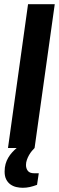

<svg xmlns="http://www.w3.org/2000/svg" viewBox="-20 -706 281 916"><path d="M2 112.8Q2 92.8 6.6 76.4Q11.2 60.1 19.3 46.4Q27.3 32.7 37.8 21.2Q48.3 9.8 59.6 0H18.1L113.8 -686H241.2L145 0Q139.2 5.9 131.8 14.6Q124.5 23.4 118.4 34.2Q112.3 44.9 108.2 56.9Q104 68.8 104 81.1Q104 97.7 112.8 109.1Q121.6 120.6 143.1 120.6H165L156.7 175.8Q138.7 182.6 122.1 186.3Q105.5 189.9 88.9 189.9Q73.2 189.9 57.6 186.3Q42 182.6 29.5 173.6Q17.1 164.6 9.5 149.7Q2 134.8 2 112.8Z"/></svg>

Font: Archivo Narrow
Style: Bold Italic
Weight: 700
Italic angle: -8°
Designer: Hector Gatti
Foundry: Hector Gatti
Version: 1.002; ttfautohint (v0.8)